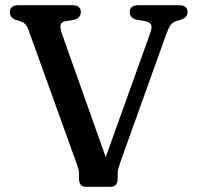

<svg xmlns="http://www.w3.org/2000/svg" viewBox="-20 -720 758 740"><path d="M480 -672.5Q480 -700 513.5 -700H670Q703 -700 703 -672.5Q703 -654 678.5 -644.5L658 -638.5Q645 -633.5 637.2 -623Q629.5 -612.5 620.5 -587.5L446.5 -102.5Q440 -84 436.8 -72.8Q433.5 -61.5 433.5 -51V-31.5Q433.5 0 406.5 0H311.5Q284.5 0 284.5 -32.5V-52Q284.5 -61.5 281.5 -71.2Q278.5 -81 273.5 -94.5L91 -601.5Q85.5 -618 78.8 -625.5Q72 -633 60 -637.5L40.5 -643.5Q18 -652 18 -672.5Q18 -700 51.5 -700H258.5Q291.5 -700 291.5 -672.5Q291.5 -652 267 -644L230 -638Q216.5 -634 213.5 -624Q210.5 -614 219 -589L387.5 -114.5L559 -592.5Q566.5 -614 562.8 -623.8Q559 -633.5 541.5 -638L504.5 -644.5Q480 -652 480 -672.5Z"/></svg>

Font: Fraunces 9pt S100
Style: Regular
Weight: 400
Version: Version 1.000; ttfautohint (v1.8.3)